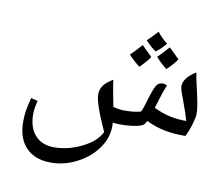

<svg xmlns="http://www.w3.org/2000/svg" viewBox="-85 -647 1183 1013"><g transform="rotate(10 506.5 -140.5)"><path d="M571.3 0 534.7 -2 535.2 16.6Q535.2 78.1 496.1 134.3Q457 190.4 389.2 226.1Q321.3 261.7 249 261.7Q163.6 261.7 115.7 212.6Q67.9 163.6 67.9 73.7Q67.9 44.9 71.5 19.3Q75.2 -6.3 87.4 -55.7L124 -46.9Q112.8 -2.9 112.8 24.4Q112.8 97.7 149.4 138.4Q186 179.2 251.5 179.2Q325.7 179.2 399.4 143.1Q473.1 106.9 498 54.2Q432.6 -88.9 432.6 -136.7Q432.6 -162.6 447.3 -183.6Q461.9 -204.6 498 -226.1Q502.4 -190.9 508.8 -158.7L522.9 -85.4Q553.2 -76.2 582.5 -76.2Q638.7 -76.2 670.9 -86.4Q676.8 -95.7 682.6 -114.7Q707.5 -198.2 717.5 -219.5Q727.5 -240.7 737.1 -246.3Q746.6 -252 758.3 -252Q772 -252 781.7 -244.6Q768.1 -215.3 738.8 -118.2Q788.1 -95.2 828.4 -86.9Q868.7 -78.6 914.6 -78.6Q903.3 -119.6 877.4 -188.5Q857.4 -240.2 857.4 -255.9Q857.4 -277.8 875 -300.3Q892.6 -322.8 922.9 -339.8Q927.2 -310.5 934.1 -281.7Q940.9 -252.9 947 -225.3Q953.1 -197.8 957.5 -171.9Q961.9 -146 961.9 -123Q961.9 -106.9 950.2 -67.4Q938.5 -27.8 923.8 0Q859.4 0 812.5 -9Q765.6 -18.1 711.9 -43L703.1 -26.9Q694.8 -14.2 658.2 -7.1Q621.6 0 571.3 0ZM689.9 -330.1ZM718.3 29.3ZM718.3 76.2ZM744.1 -461.9Q715.3 -428.2 692.4 -412.1Q664.6 -429.2 635.7 -461.9Q666 -490.7 689.5 -517.1Q708 -492.2 744.1 -461.9ZM674.3 -378.9Q656.7 -351.6 621.1 -317.4Q582 -348.1 561 -372.1Q585 -394.5 619.1 -433.1Q629.9 -421.9 674.3 -378.9ZM817.4 -391.6Q798.3 -362.3 763.7 -330.1Q729 -357.4 704.6 -385.3Q722.7 -401.9 762.2 -446.3ZM689.9 -330.1ZM689.5 -541.5Z"/></g></svg>

Font: Noto Naskh Arabic
Style: Regular
Weight: 400
Designer: Monotype Design team
Foundry: Monotype Imaging Inc.
Version: Version 1.01